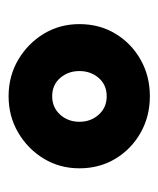

<svg xmlns="http://www.w3.org/2000/svg" viewBox="20 -774 377 458"><g transform="rotate(-90 209.0 -544.5)"><path d="M209 -376Q161 -376 122 -398Q83 -420 60 -458Q37 -496 37 -544Q37 -591 60 -629Q83 -667 122 -690Q161 -713 209 -713Q257 -713 296 -690Q335 -667 358 -629Q381 -591 381 -544Q381 -496 358 -458Q335 -420 296 -398Q257 -376 209 -376ZM209 -479Q236 -479 252.5 -498Q269 -517 269 -544Q269 -571 252.5 -590Q236 -609 209 -609Q182 -609 165 -590Q148 -571 148 -544Q148 -517 165 -498Q182 -479 209 -479Z"/></g></svg>

Font: MuseoModerno ExtraBold
Style: Regular
Weight: 800
Designer: Pablo Cosgaya, Héctor Gatti, Marcela Romero, and the Authors of The MuseoModerno Project.
Foundry: Omnibus-Type Team
Version: Version 1.001